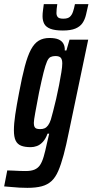

<svg xmlns="http://www.w3.org/2000/svg" viewBox="-57 -701 446 925"><path d="M75 204Q57 204 37 203Q17 202 -1.5 200Q-20 198 -37 197L-22 120Q-9 120 7 121Q23 122 39 122.5Q55 123 67 123Q93 123 109.5 116Q126 109 136 94Q146 79 153.5 53.5Q161 28 169 -10Q172 -22 174.5 -33.5Q177 -45 180 -57H172Q163 -32 149.5 -17.5Q136 -3 121 2.5Q106 8 91 8Q63 8 45 1Q27 -6 18.5 -23.5Q10 -41 10 -73Q10 -105 16.5 -149Q23 -193 35 -255Q49 -330 62.5 -381Q76 -432 92 -462Q108 -492 129.5 -505Q151 -518 181 -518Q209 -518 225 -511Q241 -504 248.5 -490.5Q256 -477 255 -458H263L278 -510H368L275 -66Q262 -1 249.5 45.5Q237 92 223.5 123Q210 154 191 171.5Q172 189 144 196.5Q116 204 75 204ZM137 -79Q149 -79 158 -83Q167 -87 174.5 -97Q182 -107 188 -125Q192 -139 199 -165.5Q206 -192 213.5 -224.5Q221 -257 227.5 -290.5Q234 -324 238.5 -352Q243 -380 243 -395Q243 -415 235.5 -423Q228 -431 210 -431Q197 -431 187 -426.5Q177 -422 169.5 -405Q162 -388 153 -352.5Q144 -317 131 -255Q120 -197 113 -159Q106 -121 106 -109Q106 -96 109.5 -89.5Q113 -83 120 -81Q127 -79 137 -79ZM246 -554Q207 -554 185.5 -562.5Q164 -571 156 -586.5Q148 -602 148 -623Q148 -636 150 -650.5Q152 -665 154 -681H219Q217 -669 216 -658Q215 -647 215 -638Q215 -626 221.5 -618.5Q228 -611 248 -611Q269 -611 279 -619.5Q289 -628 294.5 -644Q300 -660 304 -681H369Q363 -654 357.5 -630.5Q352 -607 340.5 -590Q329 -573 306.5 -563.5Q284 -554 246 -554Z"/></svg>

Font: Saira UltraCondensed
Style: Bold Italic
Weight: 700
Width: 1
Italic angle: -12°
Designer: Hector Gatti with collaboration of the Omnibus-Type team
Foundry: Omnibus-Type
Version: Version 1.101